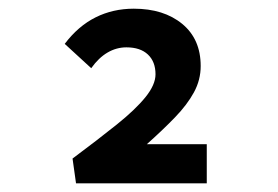

<svg xmlns="http://www.w3.org/2000/svg" viewBox="-20 -798 640 442"><path d="M155 -376 147 -433Q206 -477 249 -511.5Q292 -546 315 -574.5Q338 -603 338 -627Q338 -656 320.5 -672.5Q303 -689 271 -689Q248 -689 227.5 -677Q207 -665 190 -641L129 -697Q160 -738 200 -758Q240 -778 288 -778Q357 -778 399.5 -743Q442 -708 442 -646Q442 -614 426.5 -585.5Q411 -557 383 -528Q355 -499 318 -466H456V-376Z"/></svg>

Font: Source Code Pro ExtraLight
Style: Bold
Weight: 700
Monospace: yes
Version: Version 1.018;hotconv 1.0.116;makeotfexe 2.5.65601